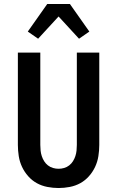

<svg xmlns="http://www.w3.org/2000/svg" viewBox="-20 -935 590 967"><path d="M275 12Q247 12 218.5 6.5Q190 1 165.5 -12.5Q141 -26 122 -47.5Q103 -69 91 -94.5Q79 -120 74.5 -148.5Q70 -177 70 -205V-670H183V-205Q183 -191 184.5 -176.5Q186 -162 190.5 -148.5Q195 -135 202.5 -123Q210 -111 221.5 -102Q233 -93 247 -89Q261 -85 275 -85Q289 -85 303 -89Q317 -93 328.5 -102Q340 -111 347.5 -123Q355 -135 359.5 -148.5Q364 -162 365.5 -176.5Q367 -191 367 -205V-670H480V-205Q480 -177 475.5 -148.5Q471 -120 459 -94.5Q447 -69 428 -47.5Q409 -26 384.5 -12.5Q360 1 331.5 6.5Q303 12 275 12ZM172 -740 120 -776 218 -915H332L430 -776L378 -740L275 -852Z"/></svg>

Font: Lode Term
Style: Bold
Weight: 700
Monospace: yes
Designer: Belleve Invis
Foundry: Belleve Invis
Version: Version 29.2.0